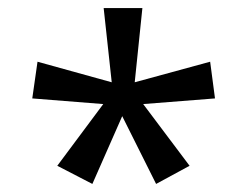

<svg xmlns="http://www.w3.org/2000/svg" viewBox="-20 -765 603 476"><path d="M122 -354 236 -507 60 -521 73 -612 257 -561 237 -745H333L314 -561L501 -612L513 -521L335 -507L450 -354L367 -309L283 -477L209 -309Z"/></svg>

Font: Noto Sans Bengali Condensed
Style: Regular
Weight: 400
Width: 3
Designer: Jelle Bosma - Monotype Design Team
Foundry: Monotype Imaging Inc.
Version: Version 2.003